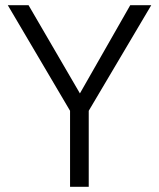

<svg xmlns="http://www.w3.org/2000/svg" viewBox="-20 -720 613 740"><path d="M250 -293 10 -700H90L288 -360L482 -700H563L322 -293V0H250Z"/></svg>

Font: KoHo
Style: Regular
Weight: 400
Version: Version 1.000; ttfautohint (v1.6)